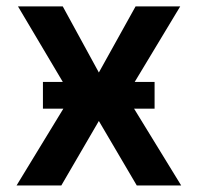

<svg xmlns="http://www.w3.org/2000/svg" viewBox="-20 -565 602 585"><path d="M532 0H396.7L281.2 -196.4L166.9 0H30.5L196.7 -272.7L34.8 -545.5H171.2L281.2 -344.1L393.1 -545.5H529.1L364.7 -272.7ZM451 -234H110.8V-315.3H451Z"/></svg>

Font: Linik Sans SemiBold
Style: Regular
Weight: 600
Designer: Rasmus Andersson (font), Cristiano Sobral (main changes)
Foundry: rsms
Version: Version 3.018;June 1, 2022;FontCreator 14.0.0.2814 64-bit; t